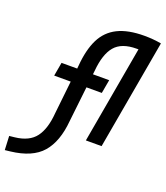

<svg xmlns="http://www.w3.org/2000/svg" viewBox="-264 -857 1038 1204"><g transform="rotate(20 255.0 -255.5)"><path d="M-88.4 231 -92.8 138.2 -57.1 134.3Q36.6 124 78.9 68.1Q121.1 12.2 129.4 -93.8L153.3 -314H43L59.1 -404.8H163.6L165.5 -424.8Q174.3 -533.7 209.2 -603.8Q244.1 -673.8 312.7 -708Q381.3 -742.2 490.2 -742.2Q549.3 -742.2 603 -732.4L473.6 0H368.7L483.4 -649.4Q477.5 -649.4 471.2 -649.4Q371.6 -649.4 326.4 -595.9Q281.2 -542.5 271.5 -429.7L268.6 -404.8H377L360.8 -314H258.3L231.9 -79.1Q219.7 61 154.5 136Q89.4 210.9 -53.7 227.1Z"/></g></svg>

Font: Cascadia Mono
Style: Italic
Weight: 400
Italic angle: -10°
Monospace: yes
Designer: Aaron Bell
Foundry: Saja Typeworks
Version: Version 2404.023; ttfautohint (v1.8.4)